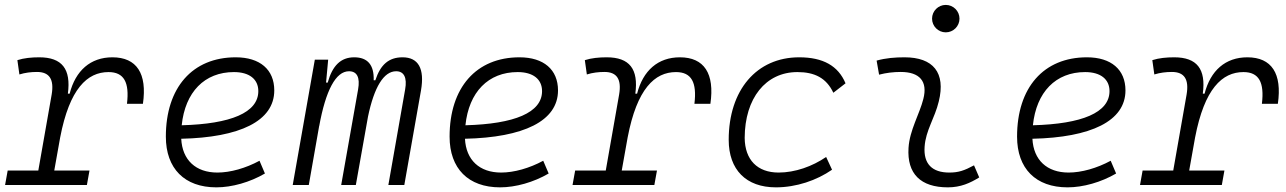

<svg xmlns="http://www.w3.org/2000/svg" viewBox="-20 -764 5313 793"><path d="M1 0H338.9L349.6 -59.6H204.1L228.5 -196.3C267.1 -397.5 340.3 -466.3 428.2 -466.3C492.2 -466.3 515.1 -423.8 504.4 -335.4H570.3C588.4 -460 544.9 -527.3 444.3 -527.3C354 -527.3 292 -472.7 267.6 -377H260.3C273.9 -479 236.3 -527.3 142.1 -527.3C109.9 -527.3 79.6 -524.4 51.8 -515.6L60.1 -456.5C84 -463.9 107.9 -466.8 132.8 -466.8C184.1 -466.8 204.1 -436.5 193.4 -373.5L138.2 -59.6H11.7Z M877.9 -51.3C788.6 -51.3 732.9 -103 728.5 -190.9C970.2 -196.3 1112.8 -263.7 1112.8 -390.6C1112.8 -476.6 1053.7 -527.3 953.6 -527.3C774.9 -527.3 665 -402.3 665 -199.7C665 -67.9 742.2 9.8 873.5 9.8C938 9.8 1012.2 -11.2 1074.2 -47.4L1051.8 -100.1C995.1 -69.3 931.2 -51.3 877.9 -51.3ZM730.5 -246.6C744.6 -383.8 824.7 -466.3 946.3 -466.3C1010.3 -466.3 1046.9 -436.5 1046.9 -387.7C1046.9 -298.8 933.1 -252 730.5 -246.6Z M1335.4 -517.6H1280.3L1189 0H1255.4L1298.3 -244.1V-242.7C1325.2 -390.6 1366.7 -469.7 1421.4 -469.7C1454.6 -469.7 1467.8 -444.3 1459 -394.5L1389.2 0H1449.7L1500 -282.7C1525.4 -404.3 1564.9 -469.7 1616.2 -469.7C1648.4 -469.7 1662.1 -443.8 1653.3 -394.5L1584 0H1649.9L1718.8 -390.6C1734.4 -480.5 1708 -527.3 1642.6 -527.3C1585.9 -527.3 1551.3 -497.1 1530.3 -432.6H1523.4C1525.4 -496.1 1498 -527.3 1442.9 -527.3C1387.7 -527.3 1353 -493.2 1333.5 -422.9H1326.7Z M2049.8 -51.3C1960.4 -51.3 1904.8 -103 1900.4 -190.9C2142.1 -196.3 2284.7 -263.7 2284.7 -390.6C2284.7 -476.6 2225.6 -527.3 2125.5 -527.3C1946.8 -527.3 1836.9 -402.3 1836.9 -199.7C1836.9 -67.9 1914.1 9.8 2045.4 9.8C2109.9 9.8 2184.1 -11.2 2246.1 -47.4L2223.6 -100.1C2167 -69.3 2103 -51.3 2049.8 -51.3ZM1902.3 -246.6C1916.5 -383.8 1996.6 -466.3 2118.2 -466.3C2182.1 -466.3 2218.8 -436.5 2218.8 -387.7C2218.8 -298.8 2105 -252 1902.3 -246.6Z M2344.7 0H2682.6L2693.4 -59.6H2547.9L2572.3 -196.3C2610.8 -397.5 2684.1 -466.3 2772 -466.3C2835.9 -466.3 2858.9 -423.8 2848.1 -335.4H2914.1C2932.1 -460 2888.7 -527.3 2788.1 -527.3C2697.8 -527.3 2635.7 -472.7 2611.3 -377H2604C2617.7 -479 2580.1 -527.3 2485.8 -527.3C2453.6 -527.3 2423.3 -524.4 2395.5 -515.6L2403.8 -456.5C2427.7 -463.9 2451.7 -466.8 2476.6 -466.8C2527.8 -466.8 2547.9 -436.5 2537.1 -373.5L2481.9 -59.6H2355.5Z M3195.8 -51.3C3107.9 -51.3 3056.6 -104 3055.7 -194.3C3056.2 -358.4 3142.6 -466.3 3273.4 -466.3C3344.7 -466.3 3393.1 -441.9 3421.9 -380.9L3472.2 -419.9C3441.9 -492.2 3379.4 -527.3 3280.8 -527.3C3105 -527.3 2989.7 -392.1 2989.7 -186.5C2989.7 -63 3061.5 9.8 3184.6 9.8C3269 9.8 3353 -19 3416.5 -63L3392.1 -115.7C3335.4 -76.7 3263.7 -51.3 3195.8 -51.3Z M4002.9 -81.1C3962.9 -59.6 3939 -51.3 3900.9 -51.3C3829.6 -51.3 3793.9 -87.4 3798.8 -157.7C3803.2 -225.6 3840.8 -275.4 3857.4 -345.2C3886.7 -463.9 3834.5 -527.3 3715.8 -527.3C3677.2 -527.3 3638.7 -524.4 3600.6 -513.7L3610.8 -455.6C3640.6 -463.4 3670.4 -466.8 3700.2 -466.8C3778.3 -466.8 3812.5 -428.2 3793.5 -355C3778.3 -293.9 3736.8 -226.1 3732.4 -153.3C3725.6 -46.4 3782.2 9.8 3895 9.8C3948.2 9.8 3987.3 -8.3 4024.4 -31.2ZM3886.2 -630.4C3917.5 -630.4 3942.9 -655.8 3942.9 -687C3942.9 -718.3 3917.5 -743.7 3886.2 -743.7C3855 -743.7 3829.6 -718.3 3829.6 -687C3829.6 -655.8 3855 -630.4 3886.2 -630.4Z M4393.6 -51.3C4304.2 -51.3 4248.5 -103 4244.1 -190.9C4485.8 -196.3 4628.4 -263.7 4628.4 -390.6C4628.4 -476.6 4569.3 -527.3 4469.2 -527.3C4290.5 -527.3 4180.7 -402.3 4180.7 -199.7C4180.7 -67.9 4257.8 9.8 4389.2 9.8C4453.6 9.8 4527.8 -11.2 4589.8 -47.4L4567.4 -100.1C4510.7 -69.3 4446.8 -51.3 4393.6 -51.3ZM4246.1 -246.6C4260.3 -383.8 4340.3 -466.3 4461.9 -466.3C4525.9 -466.3 4562.5 -436.5 4562.5 -387.7C4562.5 -298.8 4448.7 -252 4246.1 -246.6Z M4688.5 0H5026.4L5037.1 -59.6H4891.6L4916 -196.3C4954.6 -397.5 5027.8 -466.3 5115.7 -466.3C5179.7 -466.3 5202.6 -423.8 5191.9 -335.4H5257.8C5275.9 -460 5232.4 -527.3 5131.8 -527.3C5041.5 -527.3 4979.5 -472.7 4955.1 -377H4947.8C4961.4 -479 4923.8 -527.3 4829.6 -527.3C4797.4 -527.3 4767.1 -524.4 4739.3 -515.6L4747.6 -456.5C4771.5 -463.9 4795.4 -466.8 4820.3 -466.8C4871.6 -466.8 4891.6 -436.5 4880.9 -373.5L4825.7 -59.6H4699.2Z"/></svg>

Font: Cascadia Mono PL Light
Style: Italic
Weight: 300
Italic angle: -10°
Monospace: yes
Designer: Aaron Bell
Foundry: Saja Typeworks
Version: Version 2404.023